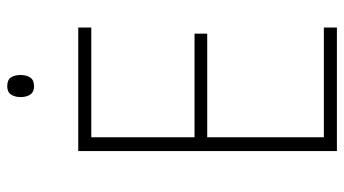

<svg xmlns="http://www.w3.org/2000/svg" viewBox="-230 -720 950 530"><g transform="rotate(-90 245.0 -455.0)"><path d="M434 0H93V-714H434V-678H131V-393H417V-358H131V-36H434ZM272 -910Q290 -910 296.5 -899.5Q303 -889 303 -873Q303 -857 296 -846.5Q289 -836 272 -836Q256 -836 249 -846.5Q242 -857 242 -873Q242 -889 249 -899.5Q256 -910 272 -910Z"/></g></svg>

Font: Noto Sans Ethiopic SemiCondensed ExtraLight
Style: Regular
Weight: 200
Width: 4
Designer: Monotype Design Team
Foundry: Monotype Imaging Inc.
Version: Version 2.102; ttfautohint (v1.8.4.7-5d5b)